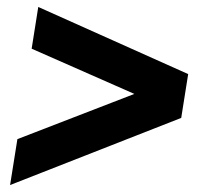

<svg xmlns="http://www.w3.org/2000/svg" viewBox="-20 -563 589 552"><path d="M9 -31 30 -163 431 -318 423 -268 71 -423 90 -543 521 -350 501 -224Z"/></svg>

Font: Nunito Sans 10pt SemiCondensed Black
Style: Italic
Weight: 900
Width: 4
Italic angle: -9°
Designer: Vernon Adams
Foundry: Vernon Adams
Version: Version 3.101;gftools[0.9.27]